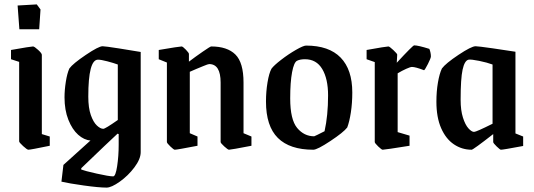

<svg xmlns="http://www.w3.org/2000/svg" viewBox="-20 -670 2424 872"><path d="M67 -28V-389L30 -401V-443Q120 -459 130 -459Q136 -459 153 -443.5Q170 -428 170 -421V-61L206 -50V-8Q119 10 109 10Q103 10 85 -6.5Q67 -23 67 -28ZM60 -645 147 -650 164 -627 158 -537H68Z M259 155 268 79 391 -32Q362 -34 335 -58Q308 -82 290.5 -126Q273 -170 273 -228Q273 -261 279 -299Q285 -337 295 -359Q311 -381 369.5 -420.5Q428 -460 446 -460Q457 -460 521 -450Q585 -440 619 -434V21Q619 52 590.5 90Q562 128 524 155Q486 182 464 182Q429 182 361 172.5Q293 163 259 155ZM515 -125V-377Q496 -384 467.5 -391.5Q439 -399 425 -399Q381 -399 381 -231Q381 -180 392.5 -147.5Q404 -115 420 -100Q436 -85 449 -85Q458 -85 515 -125ZM519 -12V-61L514 -63Q479 -31 349 94V100Q364 106 419.5 118.5Q475 131 494 131Q505 131 512 85Q519 39 519 -12Z M738 -25V-386L701 -401V-443Q795 -459 805 -459Q810 -459 824 -444.5Q838 -430 838 -425V-390Q867 -412 901 -435.5Q935 -459 939 -459Q1012 -459 1049 -422.5Q1086 -386 1086 -295V-65L1122 -50V-8Q1029 10 1020 10Q1015 10 998.5 -5Q982 -20 982 -25V-295Q982 -379 930 -379Q925 -379 903.5 -370Q882 -361 872 -357Q862 -352 842 -344V-65L877 -50V-8Q784 10 774 10Q769 10 753.5 -5Q738 -20 738 -25Z M1188 -209Q1188 -254 1195 -296Q1202 -338 1213 -358Q1224 -373 1257 -398.5Q1290 -424 1324 -443.5Q1358 -463 1370 -463Q1474 -463 1527 -408.5Q1580 -354 1580 -250Q1580 -202 1573.5 -159.5Q1567 -117 1557 -91Q1540 -69 1480.5 -29.5Q1421 10 1403 10Q1296 10 1242 -43.5Q1188 -97 1188 -209ZM1454 -74Q1470 -145 1470 -237Q1470 -312 1443.5 -356.5Q1417 -401 1365 -401Q1343 -401 1329 -394Q1315 -387 1306.5 -342Q1298 -297 1298 -223Q1298 -127 1329.5 -89Q1361 -51 1407 -51Q1413 -53 1454 -74Z M1682 -25V-388L1645 -401V-443Q1734 -459 1744 -459Q1749 -459 1766.5 -442.5Q1784 -426 1784 -422L1782 -385Q1855 -464 1861 -464Q1879 -464 1930 -448Q1933 -441 1935 -431.5Q1937 -422 1937 -414Q1937 -406 1923.5 -379.5Q1910 -353 1906 -351Q1867 -366 1851 -366Q1844 -366 1825 -357.5Q1806 -349 1786 -337V-70L1840 -54V-8Q1728 10 1718 10Q1713 10 1697.5 -5Q1682 -20 1682 -25Z M1962 -208Q1962 -255 1969 -295.5Q1976 -336 1987 -359Q2004 -382 2062.5 -421Q2121 -460 2140 -460Q2151 -460 2218 -450.5Q2285 -441 2321 -435V-64L2356 -50V-7Q2265 10 2255 10Q2251 10 2235.5 -5Q2220 -20 2220 -25V-61Q2129 10 2122 10Q2078 10 2041.5 -14.5Q2005 -39 1983.5 -88Q1962 -137 1962 -208ZM2217 -108V-377Q2193 -386 2156.5 -393.5Q2120 -401 2108 -399Q2090 -395 2081 -354Q2072 -313 2072 -217Q2072 -169 2082.5 -136Q2093 -103 2107.5 -87Q2122 -71 2133 -71Q2143 -71 2217 -108Z"/></svg>

Font: Grenze Medium
Style: Regular
Weight: 500
Designer: Renata Polastri
Foundry: Omnibus-Type
Version: Version 1.002; ttfautohint (v1.8)